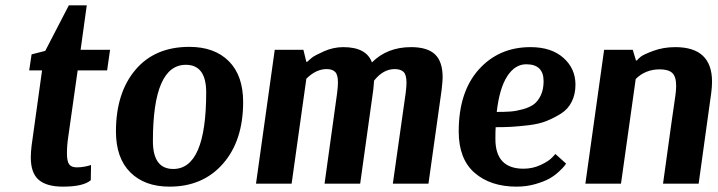

<svg xmlns="http://www.w3.org/2000/svg" viewBox="-20 -686 2682 717"><path d="M380 -423H270L235 -176Q230 -144 230 -113Q230 -83 238.5 -72Q247 -61 267 -61Q281 -61 294.5 -63.5Q308 -66 314 -68L320 -70L319 -13Q291 11 215 11Q154 11 124.5 -14.5Q95 -40 95 -98Q95 -118 98 -142L137 -423H89L98 -483L149 -496L237 -666H304L281 -500H391Z M888 -305Q888 -161 813 -75Q738 11 613 11Q520 11 466.5 -42.5Q413 -96 413 -195Q413 -339 485.5 -425Q558 -511 687 -511Q781 -511 834.5 -457.5Q888 -404 888 -305ZM674 -444Q551 -444 551 -159Q551 -55 627 -55Q750 -55 750 -341Q750 -444 674 -444Z M1006 -500H1113L1124 -455H1127Q1133 -461 1144 -470Q1155 -479 1190 -494.5Q1225 -510 1262 -510Q1348 -510 1369 -453Q1426 -510 1515 -510Q1576 -510 1604.5 -483Q1633 -456 1633 -397Q1633 -383 1629 -349L1580 0H1447L1495 -339Q1498 -362 1498 -377Q1498 -407 1487 -417.5Q1476 -428 1454 -428Q1411 -428 1377 -385L1374 -351L1325 0H1192L1239 -339Q1242 -363 1242 -378Q1242 -407 1231.5 -417.5Q1221 -428 1200 -428Q1160 -428 1124 -392L1069 0H936Z M2094 -75Q2092 -72 2087.5 -66Q2083 -60 2067 -45Q2051 -30 2031.5 -19Q2012 -8 1979 1.5Q1946 11 1909 11Q1812 11 1752.5 -40.5Q1693 -92 1693 -195Q1693 -343 1768 -426.5Q1843 -510 1961 -510Q2039 -510 2084 -470Q2129 -430 2129 -370Q2129 -334 2115 -306Q2101 -278 2074.5 -261.5Q2048 -245 2020.5 -234Q1993 -223 1955 -218.5Q1917 -214 1890.5 -212.5Q1864 -211 1831 -211Q1830 -197 1830 -167Q1830 -56 1935 -56Q1969 -56 1999 -70Q2029 -84 2042 -98L2054 -111ZM1945 -446Q1903 -446 1874 -401Q1845 -356 1835 -268Q1865 -268 1886 -269.5Q1907 -271 1932.5 -278Q1958 -285 1973.5 -296.5Q1989 -308 1999.5 -330Q2010 -352 2010 -383Q2010 -446 1945 -446Z M2236 -500H2343L2355 -460H2358Q2363 -466 2372.5 -474Q2382 -482 2419.5 -496Q2457 -510 2502 -510Q2639 -510 2639 -381Q2639 -362 2636 -339L2589 0H2456Q2497 -298 2502 -328Q2505 -349 2505 -365Q2505 -400 2490.5 -413.5Q2476 -427 2444 -427Q2390 -427 2354 -391L2299 0H2166Z"/></svg>

Font: Arsenal
Style: Bold Italic
Weight: 700
Italic angle: -9.10001°
Designer: Andrij Shevchenko
Foundry: Stairsfor
Version: Version 2.001;PS 002.001;hotconv 1.0.88;makeotf.lib2.5.64775